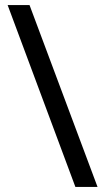

<svg xmlns="http://www.w3.org/2000/svg" viewBox="-20 -734 412 754"><path d="M96 -714 363 0H276L10 -714Z"/></svg>

Font: Noto Sans Tangsa
Style: Regular
Weight: 400
Designer: David Williams
Foundry: Google LLC
Version: Version 1.504